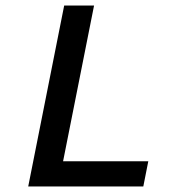

<svg xmlns="http://www.w3.org/2000/svg" viewBox="-20 -674 640 694"><path d="M82 0 212 -654H320L208 -91H516L498 0Z"/></svg>

Font: Source Code Pro SemiBold
Style: Italic
Weight: 600
Italic angle: -11°
Monospace: yes
Designer: Paul D. Hunt, Teo Tuominen
Foundry: Adobe Systems Incorporated
Version: Version 1.016;hotconv 1.0.116;makeotfexe 2.5.65601